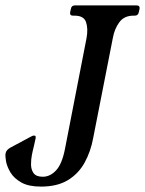

<svg xmlns="http://www.w3.org/2000/svg" viewBox="-37 -680 537 711"><path d="M468.8 -660Q481.8 -660 479.8 -647L477 -635Q474.8 -622 461.8 -622H456.8Q422.8 -622 404.8 -597.5Q386.8 -573 380.8 -539L308.2 -169.5Q299.2 -119.5 276.5 -78.1Q253.8 -36.8 214.4 -12.9Q175 11 115 11Q69 11 42 -4.2Q15 -19.5 1.9 -41.2Q-11.2 -63 -14.8 -83.2Q-18.2 -103.5 -16.2 -112.5Q-14 -124.8 1.8 -133.5L75.5 -173Q83.5 -178 89.5 -178Q97.5 -178 94.5 -166Q93.5 -159 88.8 -140.2Q84 -121.5 81 -105.5Q78 -90.5 77.9 -71.5Q77.8 -52.5 87.2 -39Q96.8 -25.5 121.5 -25.5Q148.5 -25.5 170.5 -48.9Q192.5 -72.2 203.5 -128L283.5 -539Q289.8 -574 281.6 -598Q273.5 -622 239.5 -622H233.5Q220.5 -622 222.8 -635L225.5 -647Q227.5 -660 240.5 -660Z"/></svg>

Font: Young Serif Light
Style: Italic
Weight: 300
Italic angle: -10.979°
Designer: Bastien Sozeau
Foundry: NBR — Bastien Sozeau
Version: Version 5.001